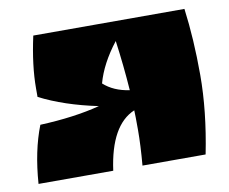

<svg xmlns="http://www.w3.org/2000/svg" viewBox="-62 -576 779 653"><g transform="rotate(-10 328.0 -250.0)"><path d="M69 -321Q69 -400 91 -500H613Q627 -394 627 -269.5Q627 -145 598 0H380Q386 -70 386 -121.5Q386 -173 385 -190Q300 -154 279 0H21Q29 -113 62 -197Q180 -202 269 -225Q153 -249 69 -292ZM364 -433Q311 -365 293 -299Q327 -268 382 -260Q376 -345 364 -433Z"/></g></svg>

Font: Ruslan Display
Style: Regular
Weight: 400
Designer: Denis Masharov, Vladimir Rabdu
Foundry: Denis Masharov, Vladimir Rabdu
Version: Version 1.000; ttfautohint (v1.4.1)